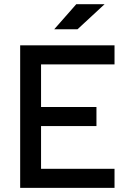

<svg xmlns="http://www.w3.org/2000/svg" viewBox="-20 -914 626 934"><path d="M78.1 0H537.1V-92.8H179.7V-300.8H449.2V-393.6H179.7V-600.6H537.1V-693.4H78.1ZM243.7 -771.5H356.9L488.8 -893.6H351.1Z"/></svg>

Font: Cascadia Code PL
Style: Regular
Weight: 400
Monospace: yes
Designer: Aaron Bell
Foundry: Saja Typeworks
Version: Version 2404.023